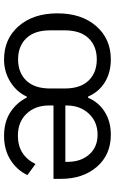

<svg xmlns="http://www.w3.org/2000/svg" viewBox="175 -744 580 971"><g transform="rotate(90 465.5 -258.0)"><path d="M427 -221V-295Q427 -374 387 -415.5Q347 -457 280 -457Q213 -457 173 -415.5Q133 -374 133 -295V-221Q133 -142 173 -100.5Q213 -59 280 -59Q347 -59 387 -100.5Q427 -142 427 -221ZM513 -298H798V-309Q798 -377 760.5 -419Q723 -461 661 -461Q596 -461 554.5 -417Q513 -373 513 -305ZM667 12Q596 12 547 -20Q498 -52 473 -103H468Q445 -52 394 -20Q343 12 280 12Q176 12 111.5 -62Q47 -136 47 -258Q47 -380 111.5 -454Q176 -528 280 -528Q346 -528 395 -498Q444 -468 468 -413H474Q496 -466 545 -497Q594 -528 661 -528Q762 -528 823 -457.5Q884 -387 884 -276V-238H513V-214Q513 -146 554.5 -102Q596 -58 666 -58Q765 -58 809 -147L865 -106Q839 -52 787.5 -20Q736 12 667 12Z"/></g></svg>

Font: Aneliza
Style: Regular
Weight: 400
Designer: Mike Abbink, Paul van der Laan, Pieter van Rosmalen
Foundry: Bold Monday
Version: Version 3.0